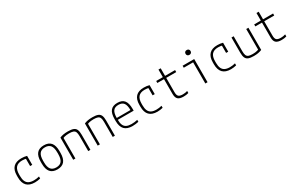

<svg xmlns="http://www.w3.org/2000/svg" viewBox="189 -2234 5672 3733"><g transform="rotate(-30 3025.0 -367.5)"><path d="M320 10Q79 10 79 -240V-280Q79 -530 320 -530Q388 -530 443 -514V-313H395V-505L418 -471Q394 -478 367 -481.5Q340 -485 313 -485Q219 -485 173.5 -434.5Q128 -384 128 -278V-242Q128 -170 148.5 -124Q169 -78 212 -56.5Q255 -35 322 -35Q353 -35 383 -39Q413 -43 443 -51V-6Q415 1 383.5 5.5Q352 10 320 10Z M825 10Q719 10 667 -52Q615 -114 615 -240V-280Q615 -407 667 -468.5Q719 -530 825 -530Q931 -530 983 -468.5Q1035 -407 1035 -280V-240Q1035 -114 983 -52Q931 10 825 10ZM825 -35Q908 -35 946.5 -85Q985 -135 985 -242V-278Q985 -385 946.5 -435Q908 -485 825 -485Q743 -485 704 -435Q665 -385 665 -278V-242Q665 -135 704 -85Q743 -35 825 -35Z M1182 -498Q1221 -515 1265.5 -522.5Q1310 -530 1366 -530Q1444 -530 1488 -513Q1532 -496 1550 -454.5Q1568 -413 1568 -340V0H1519V-338Q1519 -396 1506 -428Q1493 -460 1460 -472.5Q1427 -485 1366 -485Q1336 -485 1310 -482Q1284 -479 1260 -472.5Q1236 -466 1210 -454L1231 -486V0H1182Z M1732 -498Q1771 -515 1815.5 -522.5Q1860 -530 1916 -530Q1994 -530 2038 -513Q2082 -496 2100 -454.5Q2118 -413 2118 -340V0H2069V-338Q2069 -396 2056 -428Q2043 -460 2010 -472.5Q1977 -485 1916 -485Q1886 -485 1860 -482Q1834 -479 1810 -472.5Q1786 -466 1760 -454L1781 -486V0H1732Z M2512 10Q2391 10 2332 -51.5Q2273 -113 2273 -240V-280Q2273 -409 2322 -469.5Q2371 -530 2475 -530Q2580 -530 2628.5 -469.5Q2677 -409 2677 -280V-239H2298V-281H2644L2629 -265V-279Q2629 -389 2592.5 -437.5Q2556 -486 2475 -486Q2394 -486 2357.5 -437.5Q2321 -389 2321 -279V-241Q2321 -167 2340.5 -121.5Q2360 -76 2403 -55Q2446 -34 2514 -34Q2546 -34 2580.5 -38Q2615 -42 2648 -50V-6Q2617 1 2581.5 5.5Q2546 10 2512 10Z M3070 10Q2829 10 2829 -240V-280Q2829 -530 3070 -530Q3138 -530 3193 -514V-313H3145V-505L3168 -471Q3144 -478 3117 -481.5Q3090 -485 3063 -485Q2969 -485 2923.5 -434.5Q2878 -384 2878 -278V-242Q2878 -170 2898.5 -124Q2919 -78 2962 -56.5Q3005 -35 3072 -35Q3103 -35 3133 -39Q3163 -43 3193 -51V-6Q3165 1 3133.5 5.5Q3102 10 3070 10Z M3658 10Q3570 10 3532 -25Q3494 -60 3494 -143V-475H3345V-520H3494V-690H3544V-520H3769V-475H3544V-152Q3544 -86 3570.5 -60.5Q3597 -35 3666 -35Q3694 -35 3720 -39Q3746 -43 3769 -51V-5Q3742 3 3714.5 6.5Q3687 10 3658 10Z M4148 0V-475H3938V-520H4198V0ZM4159 -636Q4134 -636 4118.5 -651Q4103 -666 4103 -690Q4103 -716 4118.5 -730.5Q4134 -745 4159 -745Q4184 -745 4199.5 -730.5Q4215 -716 4215 -690Q4215 -666 4199.5 -651Q4184 -636 4159 -636Z M4720 10Q4479 10 4479 -240V-280Q4479 -530 4720 -530Q4788 -530 4843 -514V-313H4795V-505L4818 -471Q4794 -478 4767 -481.5Q4740 -485 4713 -485Q4619 -485 4573.5 -434.5Q4528 -384 4528 -278V-242Q4528 -170 4548.5 -124Q4569 -78 4612 -56.5Q4655 -35 4722 -35Q4753 -35 4783 -39Q4813 -43 4843 -51V-6Q4815 1 4783.5 5.5Q4752 10 4720 10Z M5234 10Q5158 10 5114.5 -7Q5071 -24 5053 -65.5Q5035 -107 5035 -180V-520H5084V-182Q5084 -124 5097 -92Q5110 -60 5142.5 -47.5Q5175 -35 5234 -35Q5265 -35 5290 -38Q5315 -41 5338.5 -47.5Q5362 -54 5386 -65L5366 -34V-520H5415V-22Q5377 -6 5333 2Q5289 10 5234 10Z M5858 10Q5770 10 5732 -25Q5694 -60 5694 -143V-475H5545V-520H5694V-690H5744V-520H5969V-475H5744V-152Q5744 -86 5770.5 -60.5Q5797 -35 5866 -35Q5894 -35 5920 -39Q5946 -43 5969 -51V-5Q5942 3 5914.5 6.5Q5887 10 5858 10Z"/></g></svg>

Font: M PLUS Code Latin SemiExpanded Light
Style: Regular
Weight: 300
Width: 6
Designer: Coji Morishita
Foundry: UNDERFOREST DESIGN
Version: Version 1.002; ttfautohint (v1.8.3)